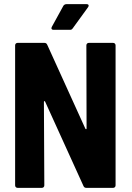

<svg xmlns="http://www.w3.org/2000/svg" viewBox="-20 -907 636 927"><path d="M398 -887H301C295 -887 289 -884 286 -879L230 -777C226 -769 229 -763 238 -763H317C323 -763 327 -764 331 -770L405 -872C407 -875 408 -877 408 -880C408 -884 405 -887 398 -887ZM397 -688 398 -287C398 -282 394 -282 392 -286L208 -691C205 -698 200 -700 194 -700H65C58 -700 53 -695 53 -688V-12C53 -5 58 0 65 0H182C189 0 194 -5 194 -12L192 -415C192 -420 196 -420 198 -416L383 -9C386 -2 391 0 397 0H526C533 0 538 -5 538 -12V-688C538 -695 533 -700 526 -700H409C402 -700 397 -695 397 -688Z"/></svg>

Font: Barlow Semi Condensed
Style: Bold
Weight: 700
Width: 4
Designer: Jeremy Tribby
Foundry: Tribby Type
Version: Version 1.422;hotconv 1.0.109;makeotfexe 2.5.65596